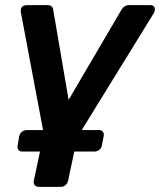

<svg xmlns="http://www.w3.org/2000/svg" viewBox="-20 -540 625 750"><path d="M132 190Q121 190 115.5 183Q110 176 112 166L151 -17L62 -489Q61 -493 61 -499Q61 -520 88 -520H166Q176 -520 181.5 -515Q187 -510 188 -501L248 -150L454 -501Q459 -510 466.5 -515Q474 -520 484 -520H567Q576 -520 580.5 -515.5Q585 -511 585 -503Q585 -496 581 -489L282 -4L246 166Q244 176 236 183Q228 190 217 190ZM67 52Q57 52 52 45.5Q47 39 49 28L55 -8Q57 -18 65.5 -25Q74 -32 85 -32H366Q377 -32 382 -25Q387 -18 385 -8L378 28Q376 39 367.5 45.5Q359 52 349 52Z"/></svg>

Font: Rubik Light Medium
Style: Italic
Weight: 500
Italic angle: -12°
Version: Version 2.104